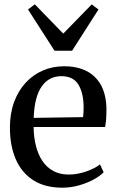

<svg xmlns="http://www.w3.org/2000/svg" viewBox="-20 -860 540 891"><path d="M269 11Q188 11 134 -24Q80 -59 53 -121.5Q26 -184 26 -267Q26 -333 45.2 -385.8Q64.5 -438.5 98.8 -475.8Q133 -513 178.8 -532.8Q224.5 -552.5 277.5 -552.5Q369 -552.5 420.2 -502.8Q471.5 -453 474 -358.5Q474 -328.5 472.5 -307.2Q471 -286 467.5 -270.5H136Q136.5 -223 146.8 -182.8Q157 -142.5 177 -112.8Q197 -83 227.5 -66.5Q258 -50 298.5 -50Q339.5 -50 380.5 -64.5Q421.5 -79 444 -97L461 -60.5Q443.5 -42.5 413.2 -26.2Q383 -10 345.5 0.5Q308 11 269 11ZM136.5 -313 365.5 -316.5Q367 -326.5 367.5 -338.8Q368 -351 368 -361.5Q368 -427 344.2 -466.8Q320.5 -506.5 264.5 -506.5Q236.5 -506.5 213.5 -494.8Q190.5 -483 173.8 -459.2Q157 -435.5 147.5 -399Q138 -362.5 136.5 -313ZM233 -624.5 110 -816 141.5 -840 273.5 -704 405.5 -839.5 437 -816 314.5 -624.5Z"/></svg>

Font: Merriweather 60pt
Style: Regular
Weight: 400
Version: Version 2.100